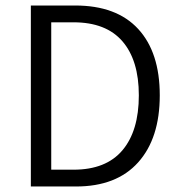

<svg xmlns="http://www.w3.org/2000/svg" viewBox="-20 -677 653 697"><path d="M92 0V-657H253Q403 -657 481.5 -572Q560 -487 560 -331Q560 -175 481.5 -87.5Q403 0 256 0ZM166 -61H247Q365 -61 424.5 -131.5Q484 -202 484 -331Q484 -458 424.5 -527Q365 -596 247 -596H166Z"/></svg>

Font: Assistant
Style: Regular
Weight: 400
Designer: Hebrew By Ben Nathan, Latin by Paul Hunt
Version: Version 2.001;PS 002.001;hotconv 1.0.88;makeotf.lib2.5.64775